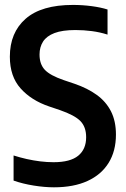

<svg xmlns="http://www.w3.org/2000/svg" viewBox="-20 -770 523 799"><path d="M204.5 9.5Q165.5 9.5 120.2 2.2Q75 -5 36.5 -18.5V-123Q63.5 -114.5 91.2 -108.2Q119 -102 147.2 -98.5Q175.5 -95 203 -95Q272.5 -95 305.5 -122Q338.5 -149 338.5 -199Q338.5 -241.5 314.8 -266Q291 -290.5 229 -312L184.5 -327Q110.5 -352 65.8 -402Q21 -452 21 -534Q21 -634.5 86.8 -692Q152.5 -749.5 283.5 -749.5Q322.5 -749.5 360.8 -744.5Q399 -739.5 427.5 -730.5V-626Q396.5 -636 362.5 -640.5Q328.5 -645 294 -645Q239.5 -645 206.8 -632.5Q174 -620 159.2 -597Q144.5 -574 144.5 -543Q144.5 -503 166.5 -479.5Q188.5 -456 245.5 -436.5L290 -421.5Q344 -403 382.5 -375.2Q421 -347.5 441.8 -306.8Q462.5 -266 462.5 -210Q462.5 -141.5 432 -92.2Q401.5 -43 344 -16.8Q286.5 9.5 204.5 9.5Z"/></svg>

Font: Encode Sans SC Condensed SemiBold
Style: Regular
Weight: 600
Width: 3
Designer: Multiple Designers
Foundry: Impallari Type
Version: Version 3.002